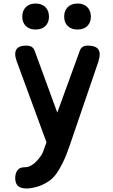

<svg xmlns="http://www.w3.org/2000/svg" viewBox="-20 -808 640 1086"><path d="M233 24 243 -3 74 -463Q70 -474 68 -484Q66 -494 66 -502Q66 -527 82 -538.5Q98 -550 127 -550Q149 -550 160 -542.5Q171 -535 176 -521L304 -171L431 -520Q436 -535 447 -542.5Q458 -550 475 -550Q510 -550 527 -538Q544 -526 544 -500Q544 -492 542 -482Q540 -472 537 -461L376 10Q369 31 358 59.5Q347 88 333 116.5Q319 145 301.5 170.5Q284 196 264 211Q230 236 194 247Q158 258 130 258Q98 258 82 244Q66 230 66 199V197Q67 170 79.5 154Q92 138 119 138Q136 138 149.5 131.5Q163 125 175 115Q188 103 196.5 93Q205 83 212 72.5Q219 62 223.5 50.5Q228 39 233 24ZM419 -641Q384 -641 363.5 -660.5Q343 -680 343 -714Q343 -748 363.5 -768Q384 -788 419 -788Q453 -788 473.5 -768Q494 -748 494 -714Q494 -680 473.5 -660.5Q453 -641 419 -641ZM181 -641Q147 -641 126.5 -660.5Q106 -680 106 -714Q106 -748 126.5 -768Q147 -788 181 -788Q216 -788 236.5 -768Q257 -748 257 -714Q257 -680 236.5 -660.5Q216 -641 181 -641Z"/></svg>

Font: Maple Mono NL
Style: Bold
Weight: 700
Monospace: yes
Designer: subframe7536
Version: Version 7.000